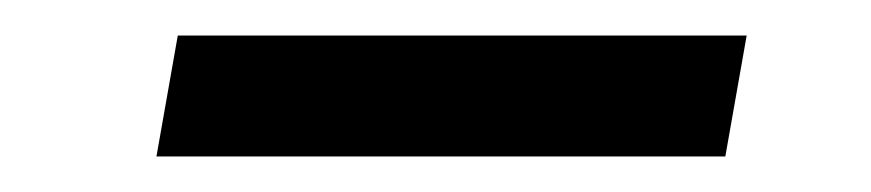

<svg xmlns="http://www.w3.org/2000/svg" viewBox="-20 -363 490 108"><path d="M68 -275H388L400 -343H80Z"/></svg>

Font: Fixel Display 20240404
Style: Italic
Weight: 400
Italic angle: -10°
Designer: AlfaBravo + MacPaw
Foundry: Kyrylo Tkachov, Marchela Mozhyna, Serhii Makarenko, Maria Weinstein, Zakhar Kryvoshyya
Version: Version 1.211;Glyphs 3.2 (3225)